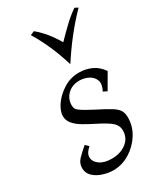

<svg xmlns="http://www.w3.org/2000/svg" viewBox="-187 -797 754 885"><g transform="rotate(-30 190.5 -354.5)"><path d="M146 15Q120 15 91.5 6Q63 -3 44 -21Q25 -39 25 -66Q25 -92 44 -111.5Q63 -131 89 -153L105 -137Q90 -123 84.5 -113Q79 -103 79 -93Q79 -69 102.5 -52Q126 -35 166 -35Q213 -35 244 -59Q275 -83 275 -123Q275 -149 255 -167Q235 -185 179 -213Q151 -227 125.5 -242Q100 -257 84 -275.5Q68 -294 68 -317Q68 -345 90.5 -377Q113 -409 150 -432Q187 -455 232 -455Q267 -455 298 -441Q329 -427 351 -395L304 -314L284 -324Q301 -357 292.5 -378.5Q284 -400 262 -411Q240 -422 215 -422Q177 -422 152.5 -398.5Q128 -375 128 -340Q128 -329 133 -320.5Q138 -312 156.5 -300.5Q175 -289 213 -269Q259 -246 283 -231Q307 -216 316 -201Q325 -186 325 -163Q325 -116 299.5 -75.5Q274 -35 233 -10Q192 15 146 15ZM364 -724 381 -715Q336 -669 295.5 -617.5Q255 -566 219 -510H217Q183 -623 127 -715L148 -724Q175 -702 198 -673.5Q221 -645 240 -612Q272 -645 302 -673.5Q332 -702 364 -724Z"/></g></svg>

Font: Bona Nova
Style: Italic
Weight: 400
Italic angle: -4°
Designer: Mateusz Machalski
Foundry: Capitalics
Version: Version 4.001; ttfautohint (v1.8.3)